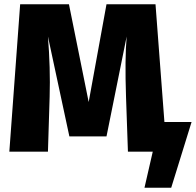

<svg xmlns="http://www.w3.org/2000/svg" viewBox="-20 -715 923 905"><path d="M755 -140H883L787 170H661L700 0H583L574 -259Q568 -438 577 -543L482 -72H307L206 -543Q218 -394 214 -259L206 0H24L75 -695H305L398 -234L482 -695H713Z"/></svg>

Font: FiraGO ExtraBold
Style: Regular
Weight: 800
Designer: bBox Type
Foundry: bBox Type GmbH
Version: Version 1.001;PS 001.001;hotconv 1.0.88;makeotf.lib2.5.64775